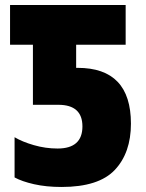

<svg xmlns="http://www.w3.org/2000/svg" viewBox="-20 -734 579 764"><path d="M225 10Q373 10 437 -58Q501 -126 501 -242Q501 -464 289 -464H283V-556H480V-714H20V-556H111V-317H212Q308 -317 308 -231Q308 -143 209 -143Q161 -143 114.5 -156.5Q68 -170 38 -188V-28Q67 -12 115.5 -1Q164 10 225 10Z"/></svg>

Font: Noto Sans Display SemiCondensed Black
Style: Regular
Weight: 900
Width: 4
Designer: Monotype Design Team
Foundry: Monotype Imaging Inc.
Version: Version 1.900